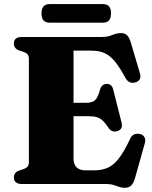

<svg xmlns="http://www.w3.org/2000/svg" viewBox="-20 -876 723 914"><path d="M250.5 -386.5H388Q419 -386.5 432.5 -399Q446 -411.5 455.5 -447Q459.5 -462.5 468.2 -469.5Q477 -476.5 488.5 -476.5Q512.5 -477 519 -449.5L558.5 -293.5Q562.5 -276.5 558 -266.8Q553.5 -257 540.5 -252.5Q527.5 -248 516.5 -251.2Q505.5 -254.5 497.5 -266Q482 -289.5 469 -301.8Q456 -314 440 -318.5Q424 -323 399 -323H250.5ZM46 -669.5Q46 -684 55.5 -692Q65 -700 85 -700H465Q486.5 -700 500.5 -704.5Q514.5 -709 527 -713.8Q539.5 -718.5 555.5 -718.5Q575.5 -718.5 586 -707Q596.5 -695.5 604 -669.5L646 -527.5Q651 -511.5 646 -500.5Q641 -489.5 627 -484.5Q610.5 -479 597.5 -484.8Q584.5 -490.5 576.5 -506.5Q555 -546 536.5 -571.2Q518 -596.5 499 -610.5Q480 -624.5 459.2 -629.8Q438.5 -635 412.5 -635H330V-122.5Q330 -93.5 344.8 -79.2Q359.5 -65 387.5 -65H427Q463.5 -65 491.5 -76.8Q519.5 -88.5 545 -121Q570.5 -153.5 600 -216Q606.5 -230.5 618 -235.8Q629.5 -241 644 -238.5Q660 -235.5 667.2 -223.8Q674.5 -212 669.5 -194.5L623.5 -31Q616.5 -6 605.8 6Q595 18 573 18Q558.5 18 546.8 13.5Q535 9 520.5 4.5Q506 0 484.5 0H85Q65 0 55.5 -8.2Q46 -16.5 46 -30.5Q46 -55 70.5 -64L92 -71Q105 -75.5 111.2 -83Q117.5 -90.5 117.5 -102.5V-597.5Q117.5 -609.5 111.2 -617Q105 -624.5 92 -629L70.5 -636Q46 -645 46 -669.5ZM177.5 -812Q177.5 -835 187.5 -845.8Q197.5 -856.5 216 -856.5H470Q489 -856.5 498.8 -846Q508.5 -835.5 508.5 -812.5Q508.5 -789.5 498.8 -778.8Q489 -768 470 -768H216Q197.5 -768 187.5 -778.8Q177.5 -789.5 177.5 -812Z"/></svg>

Font: Fraunces ExtraBold
Style: Regular
Weight: 800
Version: Version 1.000;[b76b70a41]